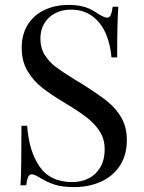

<svg xmlns="http://www.w3.org/2000/svg" viewBox="-20 -739 580 773"><path d="M377.4 -682.1Q399.9 -668 411.6 -668Q420.9 -668 425.8 -678.5Q430.7 -689 433.6 -711.9H456.5Q451.7 -653.3 451.7 -507.8H428.7Q424.8 -559.1 406.5 -602.5Q388.2 -646 352.8 -673.1Q317.4 -700.2 264.6 -700.2Q229.5 -700.2 201.7 -685.5Q173.8 -670.9 158.2 -644.5Q142.6 -618.2 142.6 -584Q142.6 -545.9 159.9 -518.1Q177.2 -490.2 204.3 -469.7Q231.4 -449.2 280.8 -418.9L310.5 -400.9Q373.5 -361.3 410.2 -332.3Q446.8 -303.2 468.8 -264.9Q490.7 -226.6 490.7 -175.8Q490.7 -114.3 462.4 -71.5Q434.1 -28.8 386 -7.3Q337.9 14.2 278.3 14.2Q230.5 14.2 199.7 4.2Q168.9 -5.9 141.6 -22.9Q119.1 -37.1 107.4 -37.1Q98.1 -37.1 93.3 -26.6Q88.4 -16.1 85.4 6.8H62.5Q66.4 -47.9 66.4 -232.9H89.4Q96.2 -131.3 139.2 -68.6Q182.1 -5.9 271.5 -5.9Q305.7 -5.9 335.2 -20Q364.7 -34.2 383.1 -64.2Q401.4 -94.2 401.4 -139.2Q401.4 -177.7 382.6 -208.3Q363.8 -238.8 331.5 -264.2Q299.3 -289.6 245.6 -321.8Q186 -357.4 149.9 -385.7Q113.8 -414.1 90.6 -453.4Q67.4 -492.7 67.4 -545.9Q67.4 -602.5 93 -641.6Q118.7 -680.7 161.4 -700Q204.1 -719.2 255.4 -719.2Q286.1 -719.2 308.3 -714.1Q330.6 -709 345.2 -701.4Q359.9 -693.8 377.4 -682.1Z"/></svg>

Font: TypoPRO Playfair Display SC
Style: Regular
Weight: 400
Designer: Claus Eggers Sørensen
Foundry: Claus Eggers Sørensen
Version: Version 1.004;PS 001.004;hotconv 1.0.70;makeotf.lib2.5.58329